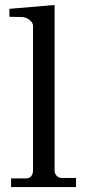

<svg xmlns="http://www.w3.org/2000/svg" viewBox="-20 -758 355 778"><path d="M24.9 -35.2V0H288.1V-37.1H227.1C215.8 -37.1 201.2 -49.8 201.2 -65.9V-737.8L18.1 -722.2V-689.9L67.9 -689C89.8 -689 113.8 -670.9 113.8 -653.8V-68.8C113.8 -47.9 104 -35.2 85.9 -35.2Z"/></svg>

Font: MusGlyphs-Text
Style: Regular
Weight: 400
Version: Version 2.1.1